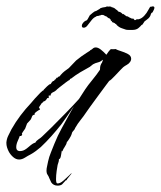

<svg xmlns="http://www.w3.org/2000/svg" viewBox="-34 -486 505 603"><path d="M161 93Q156 97 147 97Q134 97 127 87L121 74Q119 68 115.5 63Q112 58 112 51Q112 43 114 35.5Q116 28 117 21Q120 7 126 -7.5Q132 -22 137 -35Q147 -60 160 -83.5Q173 -107 186 -131L198 -152L193 -145Q184 -132 176 -120Q168 -108 159 -96Q144 -77 127.5 -58.5Q111 -40 94 -24Q87 -18 79 -12Q71 -6 62 -1Q54 3 44.5 9Q35 15 26 15Q16 15 7 7Q-2 -1 -7 -11Q-10 -17 -12 -23.5Q-14 -30 -14 -38Q-13 -50 -8 -60Q-3 -70 2 -80Q15 -103 30.5 -123.5Q46 -144 64 -163Q67 -167 75.5 -176.5Q84 -186 92.5 -194.5Q101 -203 104 -203Q102 -205 104 -205Q107 -208 114 -215Q121 -222 125 -222Q126 -224 129 -228Q132 -232 135 -232V-231Q136 -233 137.5 -235Q139 -237 141 -237Q141 -239 142 -239L144 -242H147Q149 -246 153 -246L157 -251Q162 -257 169 -262.5Q176 -268 182 -272L205 -296Q222 -310 238 -320L249 -327V-328Q254 -330 257.5 -333.5Q261 -337 267 -337Q274 -337 283 -330Q292 -323 300 -314Q303 -319 307 -324Q311 -329 313 -331Q314 -332 320.5 -331.5Q327 -331 327 -332H329Q334 -329 345.5 -325.5Q357 -322 367.5 -316.5Q378 -311 378 -301Q378 -297 375 -292Q371 -286 364.5 -282.5Q358 -279 353 -275L344 -266Q340 -262 327 -248Q314 -234 309 -232Q309 -232 298.5 -218Q288 -204 274.5 -185.5Q261 -167 250 -152Q239 -137 238 -135Q228 -120 219 -109Q210 -98 202 -84Q201 -80 198 -77Q195 -74 193 -71L190 -62Q189 -59 183.5 -50Q178 -41 176 -40Q175 -33 168.5 -23.5Q162 -14 163 -10L161 -13L160 -12Q159 -8 157.5 2.5Q156 13 151 14V16Q151 20 149.5 24Q148 28 147 32Q146 36 144 50.5Q142 65 142 76Q142 90 146 90Q154 91 165.5 81Q177 71 183 65L190 58Q191 59 190 60Q189 62 182 70Q175 78 175 80Q172 80 172 81ZM34 -12Q43 -13 56.5 -25Q70 -37 77 -38Q80 -44 87 -48.5Q94 -53 98 -57L127 -85Q148 -106 171 -129.5Q194 -153 214 -175L234 -206Q242 -218 256 -235Q270 -252 280 -267Q280 -271 280.5 -275.5Q281 -280 284 -286Q286 -288 287 -291Q288 -294 289 -297V-298H288Q282 -292 273.5 -290Q265 -288 258 -284L248 -276Q233 -268 218 -259Q203 -250 189 -239Q185 -239 185 -235Q183 -235 172.5 -227Q162 -219 152.5 -211.5Q143 -204 143 -203Q139 -199 132 -196Q125 -193 125 -186H119V-178H114V-177Q113 -175 110.5 -172Q108 -169 105 -168Q104 -167 104 -168H103Q102 -165 100.5 -164.5Q99 -164 97 -162L89 -150H88L92 -142Q90 -142 83 -137Q76 -132 76 -131H75V-126Q68 -125 66.5 -120Q65 -115 62 -110L51 -98L45 -82L38 -72Q37 -71 35.5 -68Q34 -65 35 -65V-64Q37 -64 34.5 -61Q32 -58 28 -59Q27 -55 22 -44Q17 -33 17 -24Q17 -9 34 -12ZM382 -392Q380 -392 371.5 -392Q363 -392 361 -393Q356 -395 348 -397.5Q340 -400 332 -408Q332 -410 329 -411Q326 -412 327 -413L320 -416Q316 -416 318.5 -421Q321 -426 317 -419L314 -422Q313 -423 313.5 -423.5Q314 -424 314 -424L311 -427V-426Q310 -426 310.5 -427.5Q311 -429 307 -429L303 -432Q303 -432 302 -433V-434H301V-435L300 -433Q300 -435 298 -435L292 -438Q292 -438 291.5 -438.5Q291 -439 290 -439H287Q286 -439 283.5 -439Q281 -439 281 -437Q281 -436 279 -438Q278 -436 273.5 -436Q269 -436 268 -434Q260 -431 253.5 -422.5Q247 -414 239 -404Q234 -399 229 -399Q223 -399 223 -405Q223 -409 226 -413Q231 -420 238 -422Q239 -422 242 -427Q245 -432 248 -438Q250 -440 257.5 -446Q265 -452 267 -451L279 -458Q281 -461 288.5 -462.5Q296 -464 298 -464Q298 -465 302 -465.5Q306 -466 306 -465Q308 -466 311 -465.5Q314 -465 315 -465L317 -463Q319 -465 319 -462L321 -463Q322 -463 322 -461V-462Q324 -460 325 -460V-461Q331 -455 334 -454Q334 -454 335 -453Q336 -452 335 -451Q336 -451 336 -451.5Q336 -452 336 -452Q337 -449 340 -449Q343 -449 348 -445Q350 -444 350 -441L351 -442Q352 -442 351 -442.5Q350 -443 351 -443Q354 -442 357 -439.5Q360 -437 363 -435H364Q367 -435 369.5 -433Q372 -431 373 -431L379 -428Q380 -428 380.5 -427.5Q381 -427 381 -427L383 -428Q384 -428 383.5 -427.5Q383 -427 384 -427V-428Q385 -428 387 -425Q389 -422 390 -423Q392 -423 392 -423Q394 -426 398 -425.5Q402 -425 403 -426Q411 -428 419 -436.5Q427 -445 432 -455Q434 -458 436 -462Q438 -466 442 -465Q444 -466 446 -466Q451 -466 451 -461Q451 -458 445 -447Q441 -446 439.5 -440.5Q438 -435 436 -433Q434 -429 423 -421Q420 -420 416.5 -413.5Q413 -407 411 -408Q408 -404 401 -398Q394 -392 382 -392Z"/></svg>

Font: Cherish
Style: Regular
Weight: 400
Designer: Robert E. Leuschke
Foundry: Robert E. Leuschke
Version: Version 1.005